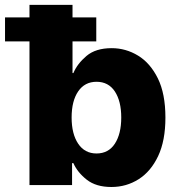

<svg xmlns="http://www.w3.org/2000/svg" viewBox="-64 -747 724 775"><path d="M55 0V-727.3H228.7V-452.1H232.2Q247.9 -489.7 285 -521.1Q322.1 -552.6 386.7 -552.6Q443.9 -552.6 493.3 -522.5Q542.6 -492.5 573.2 -430.6Q603.7 -368.6 603.7 -272.4Q603.7 -179.3 574.4 -117.2Q545.1 -55 495.6 -23.6Q446 7.8 385.7 7.8Q323.9 7.8 286.4 -21.5Q248.9 -50.8 232.2 -88.4H226.9V0ZM225.1 -272.7Q225.1 -206.3 251.6 -166.9Q278.1 -127.5 325.6 -127.5Q373.9 -127.5 399.7 -167.1Q425.4 -206.7 425.4 -272.7Q425.4 -338.4 399.7 -377.7Q373.9 -416.9 325.6 -416.9Q278.1 -416.9 251.6 -378.2Q225.1 -339.5 225.1 -272.7ZM-43.7 -579.9V-676.8H324.6V-579.9Z"/></svg>

Font: Inter UI Extra Bold
Style: Regular
Weight: 800
Designer: Rasmus Andersson
Foundry: rsms
Version: 3.2;8d6f07862